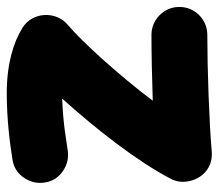

<svg xmlns="http://www.w3.org/2000/svg" viewBox="-60 -510 653 574"><g transform="rotate(-90 267.0 -223.5)"><path d="M7.8 -417C11.2 -394 22.5 -376 41.5 -362.8C60.5 -349.6 81.1 -344.7 104 -348.1C121.1 -350.6 140.1 -353.5 164.1 -356.9C190.9 -360.4 223.1 -363.3 258.8 -364.7C168.9 -265.1 71.3 -140.6 19 -40C9.8 -22.5 7.8 -3.9 12.2 16.1C21 55.7 53.2 86.4 100.6 82.5C189 74.7 350.1 69.3 448.7 69.3C471.7 69.3 491.7 61 508.3 44.9C524.4 28.3 532.7 8.8 532.7 -14.2C532.7 -37.1 524.4 -57.1 508.3 -73.2C491.7 -89.4 471.7 -97.7 448.7 -97.7C393.6 -97.7 323.2 -96.2 252.4 -93.8C328.1 -194.8 429.7 -306.2 479.5 -348.1C521.5 -383.3 518.1 -454.1 470.2 -483.4C427.2 -510.3 362.3 -530.3 274.9 -530.3C194.3 -530.3 121.6 -520.5 76.7 -513.2C53.7 -509.8 35.6 -498.5 22.5 -479.5C9.3 -460.4 4.4 -439.9 7.8 -417Z"/></g></svg>

Font: Mikhak Black
Style: Regular
Weight: 900
Designer: Amin Abedi
Version: Version 3.2